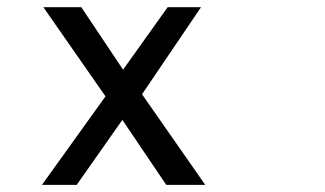

<svg xmlns="http://www.w3.org/2000/svg" viewBox="-20 -602 905 534"><path d="M322.3 -408.2 206.1 -582H100.6L273.4 -334L96.7 -87.9H193.4L320.3 -268.6L442.4 -87.9H550.8L375 -339.8L539.1 -582H446.3Z"/></svg>

Font: OCR-B
Style: Regular
Weight: 400
Version: 1.1